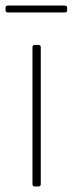

<svg xmlns="http://www.w3.org/2000/svg" viewBox="-32 -672 262 692"><path d="M201 -627H-3Q-12 -627 -12 -635V-644Q-12 -652 -3 -652H201Q210 -652 210 -644V-635Q210 -627 201 -627ZM85 -9V-501Q85 -510 93 -510H107Q115 -510 115 -501V-9Q115 0 107 0H93Q85 0 85 -9Z"/></svg>

Font: Rajdhani Light
Style: Regular
Weight: 300
Designer: Satya Rajpurohit, Jyotish Sonowal
Foundry: Indian Type Foundry
Version: Version 1.201;PS 1.0;hotconv 1.0.78;makeotf.lib2.5.61930; tt